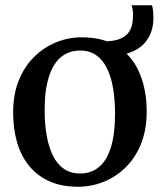

<svg xmlns="http://www.w3.org/2000/svg" viewBox="-20 -700 608 731"><path d="M30 -271Q30 -341 51.8 -394.5Q73.5 -448 110.8 -484.2Q148 -520.5 194.5 -539.2Q241 -558 290.5 -558Q376 -558 430.8 -521Q485.5 -484 512 -420.2Q538.5 -356.5 538.5 -276Q538.5 -205.5 516.8 -152Q495 -98.5 457.8 -62.2Q420.5 -26 374 -7.5Q327.5 11 277.5 11Q214 11 167.2 -10.2Q120.5 -31.5 90 -69.5Q59.5 -107.5 44.8 -159Q30 -210.5 30 -271ZM285 -39.5Q327.5 -39.5 357.2 -64.5Q387 -89.5 402.5 -140Q418 -190.5 418 -266.5Q418 -317.5 411 -361.2Q404 -405 388.2 -438Q372.5 -471 347.2 -489.2Q322 -507.5 285 -507.5Q242 -507.5 212 -482.5Q182 -457.5 166 -407.2Q150 -357 150 -280.5Q150 -229 157.5 -185.2Q165 -141.5 181 -108.5Q197 -75.5 222.8 -57.5Q248.5 -39.5 285 -39.5ZM388 -486.5 373.5 -542.5Q415 -542.5 438 -552.5Q461 -562.5 471.2 -578.5Q481.5 -594.5 484 -612Q486.5 -629.5 486.5 -645Q486.5 -654 485 -663Q483.5 -672 481 -680H558.5Q561.5 -672.5 562.8 -658.8Q564 -645 564 -630Q564 -602 554.8 -576.2Q545.5 -550.5 525 -530.2Q504.5 -510 470.8 -498.2Q437 -486.5 388 -486.5Z"/></svg>

Font: Merriweather 48pt Medium
Style: Regular
Weight: 500
Version: Version 2.100